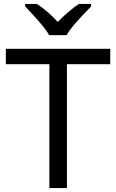

<svg xmlns="http://www.w3.org/2000/svg" viewBox="-20 -964 596 984"><path d="M323 0H233V-635H10V-714H545V-635H323ZM232 -784Q219 -807 197 -833.5Q175 -860 151 -886Q127 -912 109 -931V-944H169Q195 -927 223 -903Q251 -879 276 -852Q303 -879 331 -903Q359 -927 385 -944H447V-931Q428 -912 403.5 -886Q379 -860 356.5 -833.5Q334 -807 322 -784Z"/></svg>

Font: Noto Sans Lao UI
Style: Regular
Weight: 400
Designer: Monotype Design Team
Foundry: Monotype Imaging Inc.
Version: Version 2.000